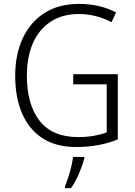

<svg xmlns="http://www.w3.org/2000/svg" viewBox="-20 -745 694 986"><path d="M356 -364H585V-29Q489 10 372 10Q268 10 198.5 -35Q129 -80 93.5 -162.5Q58 -245 58 -356Q58 -465 96.5 -548Q135 -631 208 -678Q281 -725 387 -725Q492 -725 576 -681L553 -631Q473 -673 385 -673Q300 -673 240 -633.5Q180 -594 149 -523Q118 -452 118 -356Q118 -208 183.5 -124.5Q249 -41 381 -41Q425 -41 461.5 -47.5Q498 -54 528 -65V-312H356ZM413 69Q404 103 386 145.5Q368 188 345 221H314V211Q321 195 330 167.5Q339 140 346 111Q353 82 355 61H413Z"/></svg>

Font: Noto Sans Sinhala SemiCondensed Light
Style: Regular
Weight: 300
Width: 4
Designer: Jelle Bosma - Monotype Design Team
Foundry: Monotype Imaging Inc.
Version: Version 2.006; ttfautohint (v1.8.4.7-5d5b)